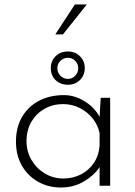

<svg xmlns="http://www.w3.org/2000/svg" viewBox="-20 -826 599 854"><path d="M251 8Q195 8 149.5 -17.5Q104 -43 77.5 -89Q51 -135 51 -196Q51 -261 79 -307.5Q107 -354 155 -378.5Q203 -403 264 -403Q312 -403 356.5 -375.5Q401 -348 423 -306L428 -391H470V0H423V-83Q401 -48 355 -20Q309 8 251 8ZM261 -32Q305 -32 340.5 -50.5Q376 -69 398 -102Q420 -135 423 -178V-234Q415 -271 391.5 -300Q368 -329 334 -346Q300 -363 260 -363Q216 -363 179 -342.5Q142 -322 120 -285Q98 -248 98 -198Q98 -152 120 -114.5Q142 -77 179.5 -54.5Q217 -32 261 -32ZM206 -523Q206 -555 227.5 -576Q249 -597 282 -597Q314 -597 335.5 -576Q357 -555 357 -523Q357 -491 335.5 -470Q314 -449 282 -449Q249 -449 227.5 -469.5Q206 -490 206 -523ZM235 -522Q235 -503 249 -489Q263 -475 282 -475Q301 -475 314.5 -489Q328 -503 328 -522Q328 -542 314.5 -555.5Q301 -569 282 -569Q263 -569 249 -555.5Q235 -542 235 -522ZM366 -806 260 -673H226L313 -806Z"/></svg>

Font: Synthetic Light
Style: Regular
Weight: 300
Designer: Santiago Orozco
Foundry: Typemade
Version: Version 2.000; ttfautohint (v1.8.4.7-5d5b)